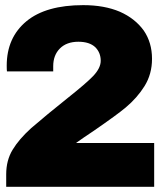

<svg xmlns="http://www.w3.org/2000/svg" viewBox="-20 -720 638 740"><path d="M300.8 -700.2Q382.3 -700.2 441.9 -674.8Q500.5 -648.9 534.2 -602.1Q565.9 -555.7 565.9 -493.2Q565.9 -434.6 537.1 -388.2Q508.8 -342.8 463.9 -305.2Q431.2 -277.8 342.8 -216.8Q297.9 -187 272.9 -168.9H574.2V0H3.9V-47.9Q3.9 -102.5 28.8 -143.1Q53.2 -183.6 100.1 -226.1Q160.6 -278.3 237.8 -339.8Q313.5 -399.9 338.9 -426.8Q368.2 -457.5 368.2 -485.8Q368.2 -517.1 347.2 -538.1Q324.7 -559.1 282.2 -559.1Q236.8 -559.1 210.9 -533.2Q185.1 -507.3 185.1 -464.8V-444.8H6.8Q5.9 -449.7 5.9 -466.8Q5.9 -575.2 82 -638.2Q157.2 -700.2 300.8 -700.2Z"/></svg>

Font: Archivo-RBTV
Style: Regular
Weight: 500
Designer: Hector Gatti
Foundry: Hector Gatti
Version: ""